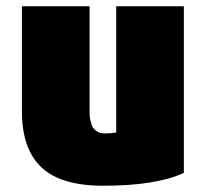

<svg xmlns="http://www.w3.org/2000/svg" viewBox="-20 -567 657 613"><path d="M567 -15Q478 26 310 26Q174 26 112 -33Q50 -92 50 -211V-547H266V-278Q266 -269 266 -252.5Q266 -236 266 -228Q266 -220 266 -207Q266 -194 267.5 -187.5Q269 -181 271.5 -172Q274 -163 277.5 -158.5Q281 -154 286.5 -149.5Q292 -145 299 -143Q306 -141 316 -141Q334 -141 351 -144V-547H567Z"/></svg>

Font: Repo
Style: ExtraBlack
Weight: 1000
Designer: Stefan Peev
Foundry: Context Ltd
Version: Version 001.000